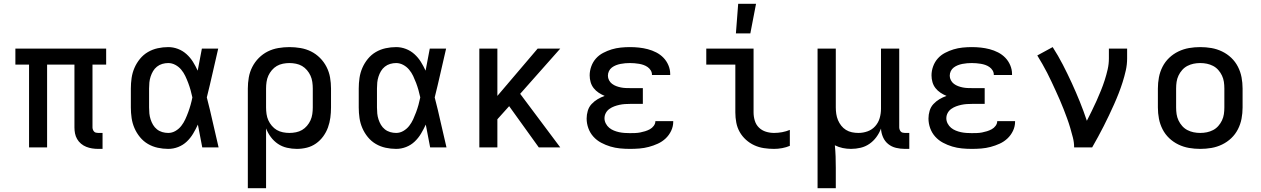

<svg xmlns="http://www.w3.org/2000/svg" viewBox="-20 -776 6640 1011"><path d="M520 8H497Q481 8 465 5.5Q449 3 434 -3Q419 -9 406.5 -19.5Q394 -30 386 -44Q378 -58 375 -73.5Q372 -89 372 -105V-436H228V0H133V-436H61V-520H539V-436H467V-105Q467 -100 469 -94Q471 -88 475 -83.5Q479 -79 485 -77.5Q491 -76 497 -76H520Z M866 8Q838 8 810.5 2Q783 -4 759 -18Q735 -32 717 -54Q699 -76 688 -101.5Q677 -127 673 -154.5Q669 -182 669 -210V-310Q669 -338 673 -365.5Q677 -393 688 -418.5Q699 -444 717 -466Q735 -488 759 -502Q783 -516 810.5 -522Q838 -528 866 -528Q892 -528 917 -518.5Q942 -509 962 -491Q982 -473 996 -450.5Q1010 -428 1021 -404Q1027 -433 1032 -462Q1037 -491 1043 -520H1129Q1114 -456 1099.5 -391.5Q1085 -327 1069 -263Q1086 -198 1100.5 -132Q1115 -66 1131 0H1045Q1039 -30 1033.5 -60Q1028 -90 1022 -120Q1011 -96 997 -72.5Q983 -49 963.5 -30.5Q944 -12 918.5 -2Q893 8 866 8ZM866 -76Q886 -76 904 -86.5Q922 -97 934.5 -113Q947 -129 955.5 -147.5Q964 -166 971 -185Q978 -204 983.5 -223.5Q989 -243 993 -263Q989 -282 983.5 -301.5Q978 -321 971 -339.5Q964 -358 955.5 -376Q947 -394 934 -409.5Q921 -425 903 -434.5Q885 -444 866 -444Q850 -444 834.5 -439.5Q819 -435 806.5 -425Q794 -415 786 -401.5Q778 -388 773 -372.5Q768 -357 766.5 -341.5Q765 -326 765 -310V-210Q765 -194 766.5 -178.5Q768 -163 773 -147.5Q778 -132 786 -118.5Q794 -105 806.5 -95Q819 -85 834.5 -80.5Q850 -76 866 -76Z M1285 215V-310Q1285 -339 1290 -368Q1295 -397 1308.5 -423.5Q1322 -450 1343 -471Q1364 -492 1390 -505Q1416 -518 1445.5 -523Q1475 -528 1504 -528Q1533 -528 1562.5 -523Q1592 -518 1618 -505Q1644 -492 1665 -471Q1686 -450 1699.5 -423.5Q1713 -397 1718 -368Q1723 -339 1723 -310V-210Q1723 -183 1719.5 -156.5Q1716 -130 1707 -105Q1698 -80 1682 -58Q1666 -36 1644 -20.5Q1622 -5 1596 1.5Q1570 8 1543 8Q1517 8 1491 2Q1465 -4 1443.5 -18.5Q1422 -33 1406 -54.5Q1390 -76 1381 -100V215ZM1504 -76Q1521 -76 1538.5 -79.5Q1556 -83 1570.5 -91.5Q1585 -100 1596.5 -113.5Q1608 -127 1615 -142.5Q1622 -158 1624.5 -175.5Q1627 -193 1627 -210V-310Q1627 -327 1624.5 -344.5Q1622 -362 1615 -377.5Q1608 -393 1596.5 -406.5Q1585 -420 1570.5 -428.5Q1556 -437 1538.5 -440.5Q1521 -444 1504 -444Q1487 -444 1469.5 -440.5Q1452 -437 1437.5 -428.5Q1423 -420 1411.5 -406.5Q1400 -393 1393 -377.5Q1386 -362 1383.5 -344.5Q1381 -327 1381 -310V-210Q1381 -193 1383.5 -175.5Q1386 -158 1393 -142.5Q1400 -127 1411.5 -113.5Q1423 -100 1437.5 -91.5Q1452 -83 1469.5 -79.5Q1487 -76 1504 -76Z M2066 8Q2038 8 2010.5 2Q1983 -4 1959 -18Q1935 -32 1917 -54Q1899 -76 1888 -101.5Q1877 -127 1873 -154.5Q1869 -182 1869 -210V-310Q1869 -338 1873 -365.5Q1877 -393 1888 -418.5Q1899 -444 1917 -466Q1935 -488 1959 -502Q1983 -516 2010.5 -522Q2038 -528 2066 -528Q2092 -528 2117 -518.5Q2142 -509 2162 -491Q2182 -473 2196 -450.5Q2210 -428 2221 -404Q2227 -433 2232 -462Q2237 -491 2243 -520H2329Q2314 -456 2299.5 -391.5Q2285 -327 2269 -263Q2286 -198 2300.5 -132Q2315 -66 2331 0H2245Q2239 -30 2233.5 -60Q2228 -90 2222 -120Q2211 -96 2197 -72.5Q2183 -49 2163.5 -30.5Q2144 -12 2118.5 -2Q2093 8 2066 8ZM2066 -76Q2086 -76 2104 -86.5Q2122 -97 2134.5 -113Q2147 -129 2155.5 -147.5Q2164 -166 2171 -185Q2178 -204 2183.5 -223.5Q2189 -243 2193 -263Q2189 -282 2183.5 -301.5Q2178 -321 2171 -339.5Q2164 -358 2155.5 -376Q2147 -394 2134 -409.5Q2121 -425 2103 -434.5Q2085 -444 2066 -444Q2050 -444 2034.5 -439.5Q2019 -435 2006.5 -425Q1994 -415 1986 -401.5Q1978 -388 1973 -372.5Q1968 -357 1966.5 -341.5Q1965 -326 1965 -310V-210Q1965 -194 1966.5 -178.5Q1968 -163 1973 -147.5Q1978 -132 1986 -118.5Q1994 -105 2006.5 -95Q2019 -85 2034.5 -80.5Q2050 -76 2066 -76Z M2817 0 2661 -217 2599 -148V0H2504V-520H2599V-271L2811 -520H2930L2719 -282L2930 0Z M3297 8Q3271 8 3245 5.5Q3219 3 3194 -4.5Q3169 -12 3145.5 -24.5Q3122 -37 3104.5 -56.5Q3087 -76 3078 -101Q3069 -126 3069 -152Q3069 -172 3075 -192.5Q3081 -213 3095 -228Q3109 -243 3126.5 -253.5Q3144 -264 3164 -271Q3147 -278 3132 -288Q3117 -298 3106 -312Q3095 -326 3090 -343.5Q3085 -361 3085 -379Q3085 -403 3093.5 -426.5Q3102 -450 3118 -468Q3134 -486 3156 -497.5Q3178 -509 3201 -516Q3224 -523 3248.5 -525.5Q3273 -528 3297 -528Q3321 -528 3344.5 -525.5Q3368 -523 3391 -517Q3414 -511 3435.5 -500Q3457 -489 3473.5 -472Q3490 -455 3499.5 -432.5Q3509 -410 3509 -387V-381H3413V-383Q3413 -395 3406.5 -405.5Q3400 -416 3390 -423Q3380 -430 3368.5 -434Q3357 -438 3345 -440Q3333 -442 3321 -443Q3309 -444 3297 -444Q3285 -444 3272.5 -443Q3260 -442 3247.5 -439.5Q3235 -437 3223.5 -432.5Q3212 -428 3202 -420.5Q3192 -413 3186.5 -401.5Q3181 -390 3181 -377Q3181 -365 3187 -353.5Q3193 -342 3203 -334.5Q3213 -327 3225 -322.5Q3237 -318 3249.5 -315.5Q3262 -313 3274.5 -312.5Q3287 -312 3300 -312H3365V-229H3300Q3285 -229 3270.5 -228Q3256 -227 3242 -224Q3228 -221 3214.5 -216Q3201 -211 3189 -202.5Q3177 -194 3170 -181Q3163 -168 3163 -153Q3163 -139 3170 -125.5Q3177 -112 3188 -103Q3199 -94 3212.5 -88.5Q3226 -83 3240 -80Q3254 -77 3268.5 -76Q3283 -75 3297 -75Q3311 -75 3324.5 -75.5Q3338 -76 3351 -78.5Q3364 -81 3377 -85Q3390 -89 3402 -95.5Q3414 -102 3422.5 -113.5Q3431 -125 3431 -138H3525V-135Q3525 -110 3514 -87Q3503 -64 3485 -47Q3467 -30 3444 -19.5Q3421 -9 3396.5 -2.5Q3372 4 3347 6Q3322 8 3297 8Z M4056 8Q4029 8 4002.5 4Q3976 0 3952 -11Q3928 -22 3908 -40Q3888 -58 3875 -81Q3862 -104 3857 -130.5Q3852 -157 3852 -184V-436H3699V-520H3948V-184Q3948 -162 3954.5 -140.5Q3961 -119 3976.5 -104Q3992 -89 4013 -82.5Q4034 -76 4056 -76Q4077 -76 4098.5 -80Q4120 -84 4139 -92V-8Q4120 0 4098.5 4Q4077 8 4056 8ZM3855 -600 3867 -756H3961L3931 -600Z M4285 215V-520H4381V-210Q4381 -193 4383.5 -176Q4386 -159 4392.5 -143.5Q4399 -128 4409.5 -114.5Q4420 -101 4434.5 -92Q4449 -83 4466 -79.5Q4483 -76 4500 -76Q4525 -76 4548.5 -84.5Q4572 -93 4588.5 -111.5Q4605 -130 4612 -154Q4619 -178 4619 -203V-520H4715V-105Q4715 -100 4717 -94Q4719 -88 4723 -83.5Q4727 -79 4733 -77.5Q4739 -76 4745 -76H4768V8H4745Q4721 8 4698 2.5Q4675 -3 4657 -17.5Q4639 -32 4629.5 -54Q4620 -76 4619 -99Q4610 -75 4594.5 -54Q4579 -33 4558 -18.5Q4537 -4 4512 2Q4487 8 4461 8Q4439 8 4417.5 3.5Q4396 -1 4376 -11Q4379 18 4380 48Q4381 78 4381 108V215Z M5097 8Q5071 8 5045 5.5Q5019 3 4994 -4.5Q4969 -12 4945.5 -24.5Q4922 -37 4904.5 -56.5Q4887 -76 4878 -101Q4869 -126 4869 -152Q4869 -172 4875 -192.5Q4881 -213 4895 -228Q4909 -243 4926.5 -253.5Q4944 -264 4964 -271Q4947 -278 4932 -288Q4917 -298 4906 -312Q4895 -326 4890 -343.5Q4885 -361 4885 -379Q4885 -403 4893.5 -426.5Q4902 -450 4918 -468Q4934 -486 4956 -497.5Q4978 -509 5001 -516Q5024 -523 5048.5 -525.5Q5073 -528 5097 -528Q5121 -528 5144.5 -525.5Q5168 -523 5191 -517Q5214 -511 5235.5 -500Q5257 -489 5273.5 -472Q5290 -455 5299.5 -432.5Q5309 -410 5309 -387V-381H5213V-383Q5213 -395 5206.5 -405.5Q5200 -416 5190 -423Q5180 -430 5168.5 -434Q5157 -438 5145 -440Q5133 -442 5121 -443Q5109 -444 5097 -444Q5085 -444 5072.5 -443Q5060 -442 5047.5 -439.5Q5035 -437 5023.5 -432.5Q5012 -428 5002 -420.5Q4992 -413 4986.5 -401.5Q4981 -390 4981 -377Q4981 -365 4987 -353.5Q4993 -342 5003 -334.5Q5013 -327 5025 -322.5Q5037 -318 5049.5 -315.5Q5062 -313 5074.5 -312.5Q5087 -312 5100 -312H5165V-229H5100Q5085 -229 5070.5 -228Q5056 -227 5042 -224Q5028 -221 5014.5 -216Q5001 -211 4989 -202.5Q4977 -194 4970 -181Q4963 -168 4963 -153Q4963 -139 4970 -125.5Q4977 -112 4988 -103Q4999 -94 5012.5 -88.5Q5026 -83 5040 -80Q5054 -77 5068.5 -76Q5083 -75 5097 -75Q5111 -75 5124.5 -75.5Q5138 -76 5151 -78.5Q5164 -81 5177 -85Q5190 -89 5202 -95.5Q5214 -102 5222.5 -113.5Q5231 -125 5231 -138H5325V-135Q5325 -110 5314 -87Q5303 -64 5285 -47Q5267 -30 5244 -19.5Q5221 -9 5196.5 -2.5Q5172 4 5147 6Q5122 8 5097 8Z M5636 0Q5636 -26 5629.5 -51.5Q5623 -77 5615.5 -102.5Q5608 -128 5599 -152.5Q5590 -177 5580.5 -201.5Q5571 -226 5560.5 -250Q5550 -274 5539 -298Q5528 -322 5517 -345.5Q5506 -369 5494 -392.5Q5482 -416 5469 -438.5Q5456 -461 5442 -484L5523 -528Q5552 -483 5576.5 -435.5Q5601 -388 5623.5 -339Q5646 -290 5666 -240.5Q5686 -191 5703 -140Q5716 -166 5729 -192Q5742 -218 5754 -245Q5766 -272 5777 -299Q5788 -326 5797 -354Q5806 -382 5812.5 -410.5Q5819 -439 5819 -468V-520H5915V-468Q5915 -436 5908 -405Q5901 -374 5891.5 -344Q5882 -314 5870.5 -284.5Q5859 -255 5846 -226Q5833 -197 5819.5 -168.5Q5806 -140 5791.5 -111.5Q5777 -83 5762 -55.5Q5747 -28 5731 0Z M6300 8Q6270 8 6241 3Q6212 -2 6185 -15Q6158 -28 6136.5 -48.5Q6115 -69 6101.5 -95.5Q6088 -122 6082.5 -151Q6077 -180 6077 -210V-310Q6077 -340 6082.5 -369Q6088 -398 6101.5 -424.5Q6115 -451 6136.5 -471.5Q6158 -492 6185 -505Q6212 -518 6241 -523Q6270 -528 6300 -528Q6330 -528 6359 -523Q6388 -518 6415 -505Q6442 -492 6463.5 -471.5Q6485 -451 6498.5 -424.5Q6512 -398 6517.5 -369Q6523 -340 6523 -310V-210Q6523 -180 6517.5 -151Q6512 -122 6498.5 -95.5Q6485 -69 6463.5 -48.5Q6442 -28 6415 -15Q6388 -2 6359 3Q6330 8 6300 8ZM6300 -76Q6318 -76 6335 -79.5Q6352 -83 6367.5 -91Q6383 -99 6395 -112.5Q6407 -126 6414.5 -142Q6422 -158 6424.5 -175Q6427 -192 6427 -210V-310Q6427 -328 6424.5 -345Q6422 -362 6414.5 -378Q6407 -394 6395 -407.5Q6383 -421 6367.5 -429Q6352 -437 6335 -440.5Q6318 -444 6300 -444Q6282 -444 6265 -440.5Q6248 -437 6232.5 -429Q6217 -421 6205 -407.5Q6193 -394 6185.5 -378Q6178 -362 6175.5 -345Q6173 -328 6173 -310V-210Q6173 -192 6175.5 -175Q6178 -158 6185.5 -142Q6193 -126 6205 -112.5Q6217 -99 6232.5 -91Q6248 -83 6265 -79.5Q6282 -76 6300 -76Z"/></svg>

Font: Iosevka Medium Extended
Style: Regular
Weight: 500
Width: 7
Monospace: yes
Designer: Belleve Invis
Foundry: Belleve Invis
Version: Version 32.5.0; ttfautohint (v1.8.4)